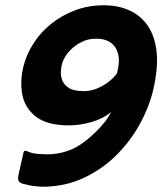

<svg xmlns="http://www.w3.org/2000/svg" viewBox="-20 -698 616 729"><path d="M242 -222Q159 -222 116.5 -255Q74 -288 64.5 -340Q55 -392 70 -450Q81 -492 107 -533Q133 -574 173 -606.5Q213 -639 264 -658.5Q315 -678 375 -678Q425 -678 467 -660.5Q509 -643 537 -606Q565 -569 573.5 -510Q582 -451 564 -367Q550 -301 515 -234.5Q480 -168 425.5 -112.5Q371 -57 299 -23Q227 11 139 11Q132 11 113 9Q94 7 72 1Q61 -1 53.5 -7.5Q46 -14 50 -33L67 -109Q69 -122 72.5 -124.5Q76 -127 88 -122Q104 -115 125.5 -113.5Q147 -112 159 -112Q178 -112 197 -115Q216 -118 235.5 -124.5Q255 -131 274 -142Q288 -150 306.5 -164.5Q325 -179 343.5 -197Q362 -215 377.5 -234.5Q393 -254 402 -273Q373 -248 328.5 -235Q284 -222 242 -222ZM348 -551Q314 -552 285.5 -536.5Q257 -521 238 -497.5Q219 -474 214 -449Q208 -422 214 -400Q220 -378 240 -365Q260 -352 297 -352Q333 -352 367.5 -371Q402 -390 424 -419Q436 -464 428.5 -493Q421 -522 400 -536.5Q379 -551 348 -551Z"/></svg>

Font: Glory ExtraBold
Style: Italic
Weight: 800
Italic angle: -12°
Version: Version 1.011